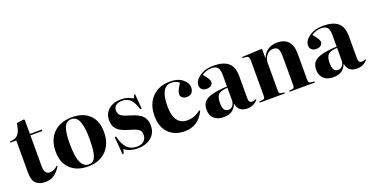

<svg xmlns="http://www.w3.org/2000/svg" viewBox="-29 -1345 3901 2022"><g transform="rotate(-20 1921.0 -333.5)"><path d="M231 14.2Q163.1 14.2 126.5 -21.2Q89.8 -56.6 89.8 -136.2V-502H22.9V-513.2Q58.1 -516.1 81.3 -525.6Q104.5 -535.2 119.6 -555.4Q134.8 -575.7 143.1 -602.3Q151.4 -628.9 158.2 -671.9L236.8 -683.1L248 -674.8V-518.1H382.8V-502H248V-157.2Q248 -111.3 262.2 -88.6Q276.4 -65.9 309.1 -65.9Q359.9 -65.9 397.9 -106.9L405.8 -99.1Q369.6 -42 329.1 -13.9Q288.6 14.2 231 14.2Z M708 14.2Q584.5 14.2 511.7 -55.2Q439 -124.5 439 -247.1Q439 -382.8 515.9 -457.5Q592.8 -532.2 725.1 -532.2Q846.7 -532.2 917.7 -464.6Q988.8 -397 988.8 -272Q988.8 -139.6 913.1 -62.7Q837.4 14.2 708 14.2ZM724.1 -3.9Q758.3 -3.9 778.8 -26.1Q799.3 -48.3 810.1 -102.8Q820.8 -157.2 820.8 -251Q820.8 -350.1 806.6 -409.9Q792.5 -469.7 768.8 -492.4Q745.1 -515.1 709 -515.1Q673.3 -515.1 651.6 -493.7Q629.9 -472.2 618.4 -419.2Q606.9 -366.2 606.9 -276.9Q606.9 -200.7 615 -146.7Q623 -92.8 639.2 -62Q655.3 -31.2 675.8 -17.6Q696.3 -3.9 724.1 -3.9Z M1091.8 16.1 1075.7 -180.2 1090.8 -182.1Q1115.2 -85.9 1156.2 -45.9Q1197.3 -5.9 1264.6 -5.9Q1313 -5.9 1341.8 -31.2Q1370.6 -56.6 1370.6 -103Q1370.6 -125 1363 -140.1Q1355.5 -155.3 1335.9 -166.3Q1316.4 -177.2 1303 -182.4Q1289.6 -187.5 1258.3 -196.3Q1252 -198.2 1248.5 -199.2Q1220.7 -207.5 1200.9 -214.8Q1181.2 -222.2 1160.6 -232.4Q1140.1 -242.7 1126.7 -254.9Q1113.3 -267.1 1102.1 -283.2Q1090.8 -299.3 1085.7 -320.6Q1080.6 -341.8 1080.6 -368.2Q1080.6 -441.9 1132.8 -487.1Q1185.1 -532.2 1274.9 -532.2Q1345.7 -532.2 1407.7 -493.2L1420.9 -532.2H1431.6L1445.8 -366.2L1428.7 -367.2Q1406.2 -444.3 1370.8 -479.2Q1335.4 -514.2 1278.8 -514.2Q1233.4 -514.2 1208.5 -494.4Q1183.6 -474.6 1183.6 -438Q1183.6 -420.4 1189.9 -406.5Q1196.3 -392.6 1206.1 -383.5Q1215.8 -374.5 1232.4 -366.5Q1249 -358.4 1263.9 -353.3Q1278.8 -348.1 1301.3 -341.3Q1306.6 -339.8 1309.6 -338.9Q1341.3 -329.1 1363 -320.3Q1384.8 -311.5 1407.7 -297.4Q1430.7 -283.2 1444.3 -266.1Q1458 -249 1466.8 -223.9Q1475.6 -198.7 1475.6 -167Q1475.6 -83 1417.2 -34.4Q1358.9 14.2 1264.6 14.2Q1178.2 14.2 1117.7 -30.8L1105 16.1Z M1793.5 14.2Q1678.7 14.2 1612.1 -54.9Q1545.4 -124 1545.4 -247.1Q1545.4 -375.5 1619.9 -453.9Q1694.3 -532.2 1823.2 -532.2Q1908.2 -532.2 1960.2 -491.5Q2012.2 -450.7 2012.2 -396Q2012.2 -363.3 1993.4 -340.6Q1974.6 -317.9 1936.5 -317.9Q1904.3 -317.9 1885.7 -333.3Q1867.2 -348.6 1867.2 -374Q1867.2 -391.6 1877.9 -415Q1888.7 -438.5 1917.5 -484.9Q1880.9 -515.1 1828.1 -515.1Q1708.5 -515.1 1708.5 -293Q1708.5 -190.9 1746.6 -137.9Q1784.7 -85 1857.4 -85Q1902.8 -85 1938.2 -99.4Q1973.6 -113.8 2008.3 -141.1L2017.1 -133.8Q1944.8 14.2 1793.5 14.2Z M2227.1 14.2Q2159.2 14.2 2121.1 -21.5Q2083 -57.1 2083 -122.1Q2083 -175.3 2110.4 -207Q2137.7 -238.8 2199.2 -255.4Q2260.7 -272 2369.1 -277.8V-407.2Q2369.1 -465.8 2348.6 -490.5Q2328.1 -515.1 2279.8 -515.1Q2251 -515.1 2219.2 -504.4Q2187.5 -493.7 2171.9 -478Q2206.5 -438 2218.8 -416.5Q2231 -395 2231 -379.9Q2231 -357.9 2212.4 -342.5Q2193.8 -327.1 2162.1 -327.1Q2126.5 -327.1 2108.2 -344.5Q2089.8 -361.8 2089.8 -392.1Q2089.8 -443.8 2151.9 -488Q2213.9 -532.2 2309.1 -532.2Q2417.5 -532.2 2472.7 -486.6Q2527.8 -440.9 2527.8 -335V-85.9Q2527.8 -37.1 2564.9 -37.1Q2584 -37.1 2607.9 -47.9L2612.8 -41Q2566.4 14.2 2493.2 14.2Q2394.5 14.2 2377 -82Q2356 -31.2 2320.6 -8.5Q2285.2 14.2 2227.1 14.2ZM2299.8 -41Q2331.5 -41 2350.3 -64.9Q2369.1 -88.9 2369.1 -127.9V-263.2Q2295.9 -260.3 2268.1 -234.1Q2240.2 -208 2240.2 -140.1Q2240.2 -88.9 2254.9 -64.9Q2269.5 -41 2299.8 -41Z M2635.3 0V-12.2L2674.3 -16.1Q2689.5 -17.6 2694.3 -26.6Q2699.2 -35.6 2699.2 -62V-439.9Q2699.2 -473.1 2692.4 -485.6Q2685.5 -498 2664.1 -500L2625 -502.9L2626 -514.2L2846.2 -524.9L2852.1 -518.1L2851.1 -417H2852.1Q2873 -473.6 2917.5 -502.9Q2961.9 -532.2 3021 -532.2Q3102.5 -532.2 3144.8 -486.1Q3187 -439.9 3187 -349.1V-58.1Q3187 -34.2 3193.4 -25.9Q3199.7 -17.6 3218.3 -16.1L3252.9 -12.2V0H2970.2V-12.2L3002.9 -15.1Q3019 -17.1 3024.2 -25.9Q3029.3 -34.7 3029.3 -58.1V-361.8Q3029.3 -434.1 3014.4 -459Q2999.5 -483.9 2958 -483.9Q2915 -483.9 2886 -447.3Q2856.9 -410.6 2856.9 -356.9V-60.1Q2856.9 -35.6 2861.3 -27.1Q2865.7 -18.6 2878.9 -17.1L2916 -12.2V0Z M3456.1 14.2Q3388.2 14.2 3350.1 -21.5Q3312 -57.1 3312 -122.1Q3312 -175.3 3339.4 -207Q3366.7 -238.8 3428.2 -255.4Q3489.7 -272 3598.1 -277.8V-407.2Q3598.1 -465.8 3577.6 -490.5Q3557.1 -515.1 3508.8 -515.1Q3480 -515.1 3448.2 -504.4Q3416.5 -493.7 3400.9 -478Q3435.5 -438 3447.8 -416.5Q3460 -395 3460 -379.9Q3460 -357.9 3441.4 -342.5Q3422.9 -327.1 3391.1 -327.1Q3355.5 -327.1 3337.2 -344.5Q3318.8 -361.8 3318.8 -392.1Q3318.8 -443.8 3380.9 -488Q3442.9 -532.2 3538.1 -532.2Q3646.5 -532.2 3701.7 -486.6Q3756.8 -440.9 3756.8 -335V-85.9Q3756.8 -37.1 3793.9 -37.1Q3813 -37.1 3836.9 -47.9L3841.8 -41Q3795.4 14.2 3722.2 14.2Q3623.5 14.2 3606 -82Q3585 -31.2 3549.6 -8.5Q3514.2 14.2 3456.1 14.2ZM3528.8 -41Q3560.5 -41 3579.3 -64.9Q3598.1 -88.9 3598.1 -127.9V-263.2Q3524.9 -260.3 3497.1 -234.1Q3469.2 -208 3469.2 -140.1Q3469.2 -88.9 3483.9 -64.9Q3498.5 -41 3528.8 -41Z"/></g></svg>

Font: Display Regular
Style: Bold
Weight: 700
Designer: Latin by Veronika Burian and Jose Scaglione. Greek by Irene Vlachou. Cyrillic by Vera Evstafieva.
Foundry: TypeTogether
Version: Version 3.002